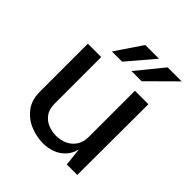

<svg xmlns="http://www.w3.org/2000/svg" viewBox="-201 -853 991 991"><g transform="rotate(45 295.0 -357.0)"><path d="M73.8 -166.1V-518.2H171.2V-176.2Q171.2 -137.5 189.5 -112.7Q207.8 -87.9 235.7 -76.8Q263.5 -65.8 293.4 -65.8Q326.8 -65.8 355.1 -78.8Q383.3 -91.9 400.3 -118Q417.2 -144.1 417.2 -181.2V-518.2H515.5L514 -0.6H437.5L427 -99.8Q418 -62.6 394.4 -37.9Q370.8 -13.2 339.2 -1.8Q307.7 9.7 272.2 9.4Q225.4 9.1 179.8 -9.6Q134.2 -28.2 104 -67.7Q73.8 -107.1 73.8 -166.1ZM189.8 -577.5H264.2L388.1 -723H288.1ZM332.6 -577.5H407.1L553.6 -723H451.2Z"/></g></svg>

Font: Public Sans VF
Style: Regular
Weight: 400
Designer: Pablo Impallari, Rodrigo Fuenzalida (Modified by Dan O. Williams and USWDS)
Version: Version 1.003